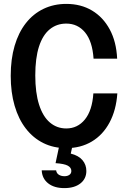

<svg xmlns="http://www.w3.org/2000/svg" viewBox="-20 -750 653 985"><path d="M320 10Q255 10 202.5 -16Q150 -42 112.5 -90.5Q75 -139 55 -207.5Q35 -276 35 -361Q35 -447 55 -515Q75 -583 112.5 -631Q150 -679 203 -704.5Q256 -730 320 -730Q395 -730 452 -696Q509 -662 543 -599Q577 -536 581 -449H460Q454 -538 416.5 -583.5Q379 -629 320 -629Q271 -629 235 -599.5Q199 -570 180 -511Q161 -452 161 -363Q161 -274 180.5 -213Q200 -152 236 -121.5Q272 -91 320 -91Q378 -91 415.5 -137Q453 -183 459 -271H582Q576 -185 542 -121.5Q508 -58 451 -24Q394 10 320 10ZM310 215Q258 215 227 190.5Q196 166 194 124H268Q270 139 282 146.5Q294 154 311 154Q326 154 336 147Q346 140 346 127Q346 110 328 100Q310 90 265 87L286 -12H354L343 38Q383 48 403 71.5Q423 95 423 127Q423 167 392.5 191Q362 215 310 215Z"/></svg>

Font: Instrument Sans SemiCondensed SemiBold
Style: Regular
Weight: 600
Width: 4
Designer: Rodrigo Fuenzalida
Foundry: fragTYPE
Version: Version 1.000;gftools[0.9.28]